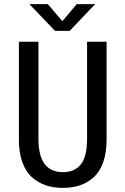

<svg xmlns="http://www.w3.org/2000/svg" viewBox="-20 -903 610 934"><path d="M443 -883 319 -753H247.5L123 -883H212.5L283.5 -800L353.5 -883ZM72 -222.5V-700H167V-227.5Q167 -65.5 286 -65.5Q344 -65.5 373.8 -104Q403.5 -142.5 403.5 -227V-700H498.5V-222.5Q498.5 -160 482 -113.8Q465.5 -67.5 435.8 -40.8Q406 -14 368.8 -1.5Q331.5 11 286 11Q240.5 11 203 -1.5Q165.5 -14 135.5 -40.8Q105.5 -67.5 88.8 -113.8Q72 -160 72 -222.5Z"/></svg>

Font: League Mono Narrow
Style: Regular
Weight: 400
Width: 3
Designer: Tyler Finck
Foundry: The League of Moveable Type / Tyler Finck
Version: Version 2.210